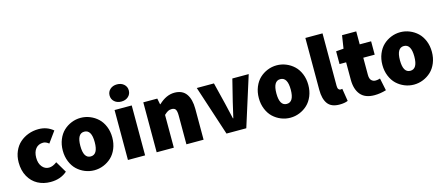

<svg xmlns="http://www.w3.org/2000/svg" viewBox="-49 -1290 4301 1857"><g transform="rotate(-15 2101.0 -361.0)"><path d="M32.2 -250Q32.2 -310.5 54 -360.8Q75.7 -411.1 112.8 -443.8Q149.9 -476.6 198 -494.4Q246.1 -512.2 299.8 -512.2Q384.3 -512.2 445.8 -460L366.2 -350.1Q336.9 -374 310.1 -374Q262.2 -374 235.1 -340.8Q208 -307.6 208 -250Q208 -193.8 235.4 -159.9Q262.7 -126 304.2 -126Q341.3 -126 383.8 -158.2L450.2 -45.9Q384.3 12.2 284.2 12.2Q212.4 12.2 155.8 -18.3Q99.1 -48.8 65.7 -108.9Q32.2 -168.9 32.2 -250Z M494.9 -139.2Q474.1 -189.5 474.1 -250Q474.1 -310.5 494.9 -360.8Q515.6 -411.1 550 -443.6Q584.5 -476.1 628.9 -494.1Q673.3 -512.2 721.7 -512.2Q770 -512.2 814.5 -494.1Q858.9 -476.1 893.6 -443.6Q928.2 -411.1 949 -360.8Q969.7 -310.5 969.7 -250Q969.7 -189.5 949 -139.2Q928.2 -88.9 893.6 -56.4Q858.9 -23.9 814.5 -5.9Q770 12.2 721.7 12.2Q673.3 12.2 628.9 -5.9Q584.5 -23.9 550 -56.4Q515.6 -88.9 494.9 -139.2ZM721.7 -126Q793.9 -126 793.9 -250Q793.9 -374 721.7 -374Q649.9 -374 649.9 -250Q649.9 -126 721.7 -126Z M1076.4 -586.2Q1049.3 -610.4 1049.3 -647.9Q1049.3 -685.5 1076.4 -709.7Q1103.5 -733.9 1145.5 -733.9Q1187.5 -733.9 1214.6 -709.7Q1241.7 -685.5 1241.7 -647.9Q1241.7 -610.4 1214.6 -586.2Q1187.5 -562 1145.5 -562Q1103.5 -562 1076.4 -586.2ZM1059.6 0V-500H1231.4V0Z M1347.2 0V-500H1487.3L1499 -439.9H1502.9Q1579.1 -512.2 1661.1 -512.2Q1740.7 -512.2 1778.8 -458.5Q1816.9 -404.8 1816.9 -308.1V0H1645V-286.1Q1645 -332.5 1633.5 -349.4Q1622.1 -366.2 1595.2 -366.2Q1572.8 -366.2 1556.9 -357.4Q1541 -348.6 1519 -328.1V0Z M1882.8 -500H2054.7L2108.4 -282.2Q2120.1 -234.9 2144.5 -126H2148.4Q2172.9 -234.9 2184.6 -282.2L2238.8 -500H2402.8L2244.6 0H2046.4Z M2457.8 -139.2Q2437 -189.5 2437 -250Q2437 -310.5 2457.8 -360.8Q2478.5 -411.1 2512.9 -443.6Q2547.4 -476.1 2591.8 -494.1Q2636.2 -512.2 2684.6 -512.2Q2732.9 -512.2 2777.3 -494.1Q2821.8 -476.1 2856.4 -443.6Q2891.1 -411.1 2911.9 -360.8Q2932.6 -310.5 2932.6 -250Q2932.6 -189.5 2911.9 -139.2Q2891.1 -88.9 2856.4 -56.4Q2821.8 -23.9 2777.3 -5.9Q2732.9 12.2 2684.6 12.2Q2636.2 12.2 2591.8 -5.9Q2547.4 -23.9 2512.9 -56.4Q2478.5 -88.9 2457.8 -139.2ZM2684.6 -126Q2756.8 -126 2756.8 -250Q2756.8 -374 2684.6 -374Q2612.8 -374 2612.8 -250Q2612.8 -126 2684.6 -126Z M3022.5 -175.8V-695.8H3194.3V-169.9Q3194.3 -146.5 3202.6 -136.2Q3210.9 -126 3222.2 -126Q3232.4 -126 3240.2 -127.9L3260.3 -2Q3227.5 12.2 3176.3 12.2Q3093.8 12.2 3058.1 -36.9Q3022.5 -85.9 3022.5 -175.8Z M3276.4 -366.2V-494.1L3352.1 -500L3372.1 -629.9H3514.2V-500H3628.4V-366.2H3514.2V-194.8Q3514.2 -156.2 3530.8 -139.2Q3547.4 -122.1 3574.2 -122.1Q3593.8 -122.1 3618.2 -129.9L3644 -5.9Q3584 12.2 3526.4 12.2Q3432.6 12.2 3387.5 -42Q3342.3 -96.2 3342.3 -191.9V-366.2Z M3695.1 -139.2Q3674.3 -189.5 3674.3 -250Q3674.3 -310.5 3695.1 -360.8Q3715.8 -411.1 3750.2 -443.6Q3784.7 -476.1 3829.1 -494.1Q3873.5 -512.2 3921.9 -512.2Q3970.2 -512.2 4014.6 -494.1Q4059.1 -476.1 4093.8 -443.6Q4128.4 -411.1 4149.2 -360.8Q4169.9 -310.5 4169.9 -250Q4169.9 -189.5 4149.2 -139.2Q4128.4 -88.9 4093.8 -56.4Q4059.1 -23.9 4014.6 -5.9Q3970.2 12.2 3921.9 12.2Q3873.5 12.2 3829.1 -5.9Q3784.7 -23.9 3750.2 -56.4Q3715.8 -88.9 3695.1 -139.2ZM3921.9 -126Q3994.1 -126 3994.1 -250Q3994.1 -374 3921.9 -374Q3850.1 -374 3850.1 -250Q3850.1 -126 3921.9 -126Z"/></g></svg>

Font: Source Sans Pro Black
Style: Regular
Weight: 900
Designer: Paul D. Hunt
Foundry: Adobe Systems Incorporated
Version: Version 2.020;PS 2.0;hotconv 1.0.86;makeotf.lib2.5.63406